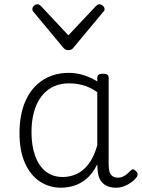

<svg xmlns="http://www.w3.org/2000/svg" viewBox="-20 -859 663 896"><path d="M265 17Q210 17 166 -12Q122 -41 96.5 -98Q71 -155 71 -238Q71 -288 80.5 -331Q90 -374 109 -408.5Q128 -443 156 -467.5Q184 -492 220.5 -505.5Q257 -519 301 -519Q335 -519 368 -509Q401 -499 434 -479V-495Q434 -506 440.5 -510.5Q447 -515 461 -515Q475 -515 481 -510.5Q487 -506 487 -496V-91Q487 -70 491.5 -56.5Q496 -43 506 -36.5Q516 -30 531 -30Q541 -30 550.5 -33.5Q560 -37 569.5 -44.5Q579 -52 590 -63Q595 -69 601.5 -68.5Q608 -68 614 -61Q621 -55 622 -48Q623 -41 619 -34Q608 -19 592 -7.5Q576 4 558 10.5Q540 17 522 17Q501 17 485.5 11.5Q470 6 458.5 -5.5Q447 -17 441.5 -33.5Q436 -50 435 -72Q435 -76 434.5 -81.5Q434 -87 434 -92Q411 -47 382 -23.5Q353 0 322.5 8.5Q292 17 265 17ZM127 -242Q127 -180 143.5 -133Q160 -86 192.5 -59.5Q225 -33 274 -33Q306 -33 336.5 -46.5Q367 -60 392.5 -92.5Q418 -125 434 -181V-429Q399 -453 367 -461.5Q335 -470 302 -470Q270 -470 243 -460.5Q216 -451 194.5 -432Q173 -413 158 -385.5Q143 -358 135 -322Q127 -286 127 -242ZM444 -839Q452 -839 460 -832Q468 -825 468 -816Q468 -814 467 -810.5Q466 -807 462 -804L324 -638Q320 -632 314 -628.5Q308 -625 299 -625Q290 -625 284.5 -628.5Q279 -632 274 -638L136 -804Q133 -807 132 -810.5Q131 -814 131 -816Q131 -825 138.5 -832Q146 -839 154 -839Q159 -839 163 -837Q167 -835 171 -831L299 -694L428 -831Q432 -835 435.5 -837Q439 -839 444 -839Z"/></svg>

Font: Playwrite BE WAL ExtraLight
Style: Regular
Weight: 250
Version: Version 1.002